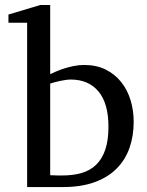

<svg xmlns="http://www.w3.org/2000/svg" viewBox="-20 -757 595 777"><path d="M521 -264.2Q521 -207.5 504.4 -159.4Q487.8 -111.3 452.9 -75.7Q418 -40 363.5 -20Q309.1 0 233.9 0H89.8V-665H14.2V-698.2L143.1 -736.8H183.1V-457Q191.9 -460.9 206.1 -467.3Q220.2 -473.6 238.5 -479.5Q256.8 -485.4 277.8 -489.7Q298.8 -494.1 320.8 -494.1Q370.1 -494.1 407.5 -475.6Q444.8 -457 470.2 -425.3Q495.6 -393.6 508.3 -351.8Q521 -310.1 521 -264.2ZM418.9 -244.1Q418.9 -338.4 378.7 -386.7Q338.4 -435.1 266.1 -435.1Q257.8 -435.1 246.6 -433.6Q235.4 -432.1 223.9 -429.7Q212.4 -427.2 201.4 -424.3Q190.4 -421.4 183.1 -418.9V-47.9Q191.4 -47.4 200.2 -47.4Q207.5 -46.9 215.8 -46.9H231.9Q276.4 -46.9 311 -57.1Q345.7 -67.4 369.6 -90.8Q393.6 -114.3 406.2 -151.9Q418.9 -189.5 418.9 -244.1Z"/></svg>

Font: BabelStone Ogham
Style: Regular
Weight: 400
Designer: Andrew West
Foundry: BabelStone
Version: Version 2.02 March 14, 2022